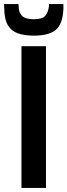

<svg xmlns="http://www.w3.org/2000/svg" viewBox="-60 -928 333 948"><path d="M46 0V-700H167V0ZM107 -752Q62 -752 29.5 -763Q-3 -774 -20.5 -802.5Q-38 -831 -39 -884Q-40 -895 -40 -908H31Q32 -905 32 -898Q32 -867 48.5 -850Q65 -833 107 -833Q149 -833 163.5 -850Q178 -867 182 -899Q182 -902 182 -908H253Q253 -894 253 -884Q250 -810 216 -781Q182 -752 107 -752Z"/></svg>

Font: Georama Semi Condensed SemiBold
Style: Regular
Weight: 600
Width: 4
Designer: Jean-Baptiste Levee
Foundry: Production Type
Version: Version 1.000